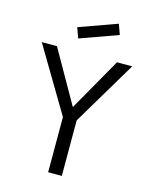

<svg xmlns="http://www.w3.org/2000/svg" viewBox="-134 -1012 868 1099"><g transform="rotate(15 300.0 -463.0)"><path d="M341 0H260V-327L32 -710H122L300 -397L478 -710H568L341 -329ZM228 -784 206 -845 431 -926 453 -865Z"/></g></svg>

Font: Orbit
Style: Regular
Weight: 400
Designer: Sooun Cho
Foundry: JAMO
Version: Version 1.000; ttfautohint (v1.8.4.7-5d5b);gftools[0.9.29]